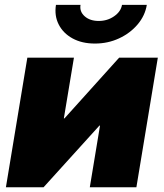

<svg xmlns="http://www.w3.org/2000/svg" viewBox="-20 -789 690 809"><path d="M554.7 0H358.4L401.4 -259.8H398.9L163.6 0H4.9L95.2 -545.9H291.5L249 -290H251.5L481.9 -545.9H645ZM379.9 -605.5Q325.2 -605.5 285.6 -627.2Q246.1 -648.9 227.3 -686Q208.5 -723.1 215.8 -768.6H319.3Q314.5 -740.2 336.7 -720.5Q358.9 -700.7 396 -700.7Q432.6 -700.7 460.9 -720.5Q489.3 -740.2 494.1 -768.6H598.6Q591.3 -723.1 559.8 -686Q528.3 -648.9 481.4 -627.2Q434.6 -605.5 379.9 -605.5Z"/></svg>

Font: Inter Black
Style: Italic
Weight: 900
Italic angle: -9.39999°
Designer: Rasmus Andersson
Foundry: rsms
Version: Version 4.000;git-a52131595